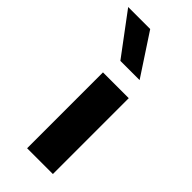

<svg xmlns="http://www.w3.org/2000/svg" viewBox="-281 -747 789 789"><g transform="rotate(45 114.0 -352.0)"><path d="M-51.8 -704.1H76.2L193.8 -524.9H82ZM214.8 0H64.9V-440.9H214.8Z"/></g></svg>

Font: Glacial Indifference
Style: Bold
Weight: 700
Version: Version 1.001